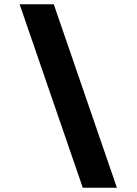

<svg xmlns="http://www.w3.org/2000/svg" viewBox="-20 -770 640 900"><path d="M528 110H368L72 -750H232Z"/></svg>

Font: Geist Mono Black
Style: Regular
Weight: 900
Monospace: yes
Designer: Basement.studio, Andrés Briganti, Mateo Zaragoza
Foundry: Basement.studio, Vercel, Andrés Briganti, Guido Ferreyra, Mateo Zaragoza
Version: Version 1.500; ttfautohint (v1.8.4.7-5d5b)